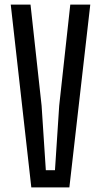

<svg xmlns="http://www.w3.org/2000/svg" viewBox="-20 -820 442 840"><path d="M117 0 27 -800H113.5L162 -357.5L180.5 -75.5H220.5L239 -357.5L287.5 -800H375L283.5 0Z"/></svg>

Font: Big Shoulders
Style: Regular
Weight: 400
Designer: Patric King
Foundry: XO Type Co
Version: Version 2.002